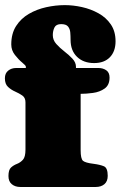

<svg xmlns="http://www.w3.org/2000/svg" viewBox="-20 -745 481 765"><path d="M301.3 -371.1V-147Q301.3 -112.3 310.8 -104.2Q320.3 -96.2 353 -92.3Q378.9 -88.9 394 -82.5Q409.2 -76.2 409.2 -44.4Q409.2 -22.5 396 -11.2Q382.8 0 361.3 0H61Q40.5 0 27.1 -11Q13.7 -22 13.7 -43.5Q13.7 -68.4 23.9 -77.6Q34.2 -86.9 47.6 -92Q61 -97.2 71.3 -108.4Q81.5 -119.6 81.5 -148.9V-337.4Q81.5 -355.5 69.1 -364.3Q56.6 -373 40.5 -380.1Q24.4 -387.2 12 -398.7Q-0.5 -410.2 -0.5 -433.1Q-0.5 -453.1 12.7 -463.6Q25.9 -474.1 44.4 -474.1H83V-479.5Q83 -483.9 68.6 -495.6Q54.2 -507.3 39.6 -525.9Q24.9 -544.4 24.9 -567.9Q24.9 -611.3 44.2 -641.4Q63.5 -671.4 95 -689.7Q126.5 -708 164.1 -716.3Q201.7 -724.6 238.3 -724.6Q271.5 -724.6 306.6 -716.8Q341.8 -709 372.3 -692.1Q402.8 -675.3 421.6 -647.7Q440.4 -620.1 440.4 -580.6Q440.4 -540.5 418 -517.1Q395.5 -493.7 355 -493.7Q312.5 -493.7 286.9 -518.6Q261.2 -543.5 261.2 -586.4Q261.2 -601.1 260 -615.5Q258.8 -629.9 251 -639.4Q243.2 -648.9 223.6 -648.9Q203.6 -648.9 197 -635.5Q190.4 -622.1 190.4 -605Q190.4 -585.4 204.3 -569.8Q218.3 -554.2 236.6 -540Q254.9 -525.9 268.8 -511Q282.7 -496.1 282.7 -478.5V-474.1H372.1Q390.1 -474.1 403.3 -465.1Q416.5 -456.1 416.5 -436Q416.5 -406.2 397 -392.3Q377.4 -378.4 350.6 -374.8Q323.7 -371.1 301.3 -371.1Z"/></svg>

Font: Caprasimo
Style: Regular
Weight: 400
Designer: The DocRepair Project, Phaedra Charles, Flavia Zimbardi
Foundry: Google
Version: Version 1.001